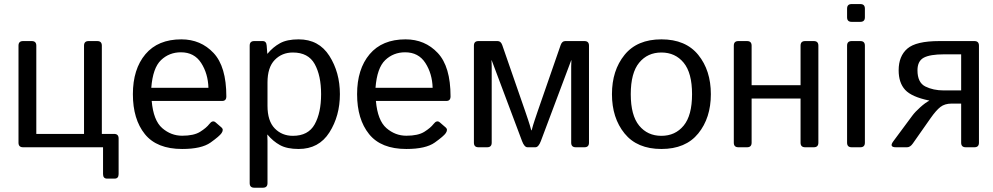

<svg xmlns="http://www.w3.org/2000/svg" viewBox="-20 -711 4794 927"><path d="M91.3 0Q69.3 0 69.3 -22V-490.7Q69.3 -512.7 91.3 -512.7H133.3Q155.3 -512.7 155.3 -490.7V-64.5H385.7V-490.7Q385.7 -512.7 407.7 -512.7H449.7Q471.7 -512.7 471.7 -490.7V-64.5H530.8Q552.7 -64.5 552.7 -42.5V129.4Q552.7 151.4 533.2 151.4H497.1Q477.5 151.4 477.5 129.4V0Z M621.6 -256.3Q621.6 -377.4 682.1 -449.2Q742.7 -521 855.5 -521Q949.2 -521 1011 -455.3Q1072.8 -389.6 1072.8 -245.6Q1072.8 -223.6 1052.7 -223.6H712.4Q720.7 -129.4 763.2 -92.5Q805.7 -55.7 859.4 -55.7Q916 -55.7 946.3 -74.7Q976.6 -93.8 990.7 -112.3Q1006.3 -132.8 1021 -120.1L1049.8 -95.2Q1061 -85.4 1049.8 -68.4Q1040.5 -54.2 996.8 -22.9Q953.1 8.3 859.4 8.3Q737.3 8.3 679.4 -63.5Q621.6 -135.3 621.6 -256.3ZM710.4 -287.1H986.3Q984.4 -355.5 951.2 -407Q918 -458.5 853.5 -458.5Q796.9 -458.5 757.3 -420.7Q717.8 -382.8 710.4 -287.1Z M1207.5 195.3Q1185.5 195.3 1185.5 173.3V-490.7Q1185.5 -512.7 1207.5 -512.7H1248.5Q1266.1 -512.7 1267.6 -490.7L1270.5 -451.7H1271.5Q1298.3 -483.9 1332 -502.4Q1365.7 -521 1421.9 -521Q1519.5 -521 1570.3 -441.2Q1621.1 -361.3 1621.1 -256.3Q1621.1 -151.4 1570.3 -71.5Q1519.5 8.3 1421.9 8.3Q1365.7 8.3 1332 -10.3Q1298.3 -28.8 1271.5 -61H1270.5Q1271.5 -46.4 1271.5 -31.2V173.3Q1271.5 195.3 1249.5 195.3ZM1271.5 -200.2Q1271.5 -127 1306.4 -91.1Q1341.3 -55.2 1394 -55.2Q1468.3 -55.2 1499.3 -110.8Q1530.3 -166.5 1530.3 -256.3Q1530.3 -346.2 1499.3 -401.9Q1468.3 -457.5 1394 -457.5Q1341.3 -457.5 1306.4 -421.6Q1271.5 -385.7 1271.5 -312.5Z M1704.1 -256.3Q1704.1 -377.4 1764.6 -449.2Q1825.2 -521 1938 -521Q2031.7 -521 2093.5 -455.3Q2155.3 -389.6 2155.3 -245.6Q2155.3 -223.6 2135.3 -223.6H1794.9Q1803.2 -129.4 1845.7 -92.5Q1888.2 -55.7 1941.9 -55.7Q1998.5 -55.7 2028.8 -74.7Q2059.1 -93.8 2073.2 -112.3Q2088.9 -132.8 2103.5 -120.1L2132.3 -95.2Q2143.6 -85.4 2132.3 -68.4Q2123 -54.2 2079.3 -22.9Q2035.6 8.3 1941.9 8.3Q1819.8 8.3 1762 -63.5Q1704.1 -135.3 1704.1 -256.3ZM1793 -287.1H2068.8Q2066.9 -355.5 2033.7 -407Q2000.5 -458.5 1936 -458.5Q1879.4 -458.5 1839.8 -420.7Q1800.3 -382.8 1793 -287.1Z M2290 0Q2268.1 0 2268.1 -22V-490.7Q2268.1 -512.7 2290 -512.7H2382.8Q2397.9 -512.7 2404.8 -493.7L2516.6 -171.4Q2520 -161.1 2529.3 -133.8Q2538.6 -106.4 2544.9 -82H2546.9Q2553.2 -106.4 2562.5 -133.8Q2571.8 -161.1 2575.2 -171.4L2687 -493.7Q2693.8 -512.7 2709 -512.7H2801.8Q2823.7 -512.7 2823.7 -490.7V-22Q2823.7 0 2801.8 0H2759.8Q2737.8 0 2737.8 -22V-390.6Q2737.8 -405.3 2738.8 -419.9H2737.8L2591.3 -29.8Q2580.1 0 2564.9 0H2526.9Q2511.7 0 2500.5 -29.8L2354 -419.9H2353Q2354 -405.3 2354 -390.6V-22Q2354 0 2332 0Z M2934.6 -256.3Q2934.6 -371.1 2995.4 -446Q3056.2 -521 3173.3 -521Q3290.5 -521 3351.3 -446Q3412.1 -371.1 3412.1 -256.3Q3412.1 -141.6 3351.3 -66.7Q3290.5 8.3 3173.3 8.3Q3056.2 8.3 2995.4 -66.7Q2934.6 -141.6 2934.6 -256.3ZM3025.4 -256.3Q3025.4 -153.8 3065.9 -104.5Q3106.4 -55.2 3173.3 -55.2Q3240.2 -55.2 3280.8 -104.5Q3321.3 -153.8 3321.3 -256.3Q3321.3 -358.9 3280.8 -408.2Q3240.2 -457.5 3173.3 -457.5Q3106.4 -457.5 3065.9 -408.2Q3025.4 -358.9 3025.4 -256.3Z M3544.9 0Q3522.9 0 3522.9 -22V-490.7Q3522.9 -512.7 3544.9 -512.7H3586.9Q3608.9 -512.7 3608.9 -490.7V-299.8H3845.2V-490.7Q3845.2 -512.7 3867.2 -512.7H3909.2Q3931.2 -512.7 3931.2 -490.7V-22Q3931.2 0 3909.2 0H3867.2Q3845.2 0 3845.2 -22V-235.4H3608.9V-22Q3608.9 0 3586.9 0Z M4091.8 0Q4069.8 0 4069.8 -22V-490.7Q4069.8 -512.7 4091.8 -512.7H4133.8Q4155.8 -512.7 4155.8 -490.7V-22Q4155.8 0 4133.8 0ZM4091.8 -605.5Q4069.8 -605.5 4069.8 -627.4V-669.4Q4069.8 -691.4 4091.8 -691.4H4133.8Q4155.8 -691.4 4155.8 -669.4V-627.4Q4155.8 -605.5 4133.8 -605.5Z M4305.7 0Q4271.5 0 4293 -28.8L4385.3 -153.3Q4398.4 -170.9 4423.1 -193.1Q4447.8 -215.3 4466.3 -224.6V-225.6Q4381.3 -243.2 4350.1 -277.3Q4318.8 -311.5 4318.8 -371.6Q4318.8 -439.9 4360.8 -476.3Q4402.8 -512.7 4515.1 -512.7H4684.6Q4706.5 -512.7 4706.5 -490.7V-22Q4706.5 0 4684.6 0H4642.6Q4620.6 0 4620.6 -22V-210.9H4574.7Q4541.5 -210.9 4520.5 -194.6Q4499.5 -178.2 4473.1 -140.6L4387.2 -18.1Q4374.5 0 4359.4 0ZM4409.7 -371.6Q4409.7 -312.5 4447.5 -293.5Q4485.4 -274.4 4537.1 -274.4H4620.6V-448.7H4537.6Q4470.2 -448.7 4439.9 -432.4Q4409.7 -416 4409.7 -371.6Z"/></svg>

Font: Istok Web
Style: Regular
Weight: 400
Designer: Andrey V. Panov
Foundry: Andrey V. Panov
Version: Version 1.0.2g